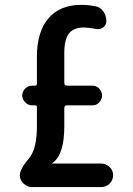

<svg xmlns="http://www.w3.org/2000/svg" viewBox="-20 -760 540 780"><path d="M109.4 0Q90.8 0 75.7 -14.2Q60.5 -28.3 60.5 -47.9Q60.5 -57.6 65.4 -68.4Q70.3 -79.1 74.2 -85.4Q78.1 -91.8 87.9 -104Q97.7 -116.2 100.6 -120.1Q129.9 -159.2 129.9 -245.1V-325.2Q129.9 -332 123 -332H110.4Q94.7 -332 82.5 -344.2Q70.3 -356.4 70.3 -372.1Q70.3 -387.7 82 -399.9Q93.8 -412.1 110.4 -412.1H123Q129.9 -412.1 129.9 -419.9V-528.3Q129.9 -630.9 176.8 -685.5Q223.6 -740.2 309.6 -740.2Q339.8 -740.2 368.2 -734.4Q387.7 -730.5 399.9 -713.4Q412.1 -696.3 412.1 -673.8Q412.1 -658.2 398.9 -648.4Q385.7 -638.7 369.1 -642.6Q343.8 -647.5 321.3 -648.4Q279.3 -648.4 260.3 -624Q241.2 -599.6 241.2 -544.9V-423.8Q241.2 -412.1 252 -412.1H355.5Q372.1 -412.1 383.3 -399.9Q394.5 -387.7 394.5 -372.1Q394.5 -356.4 383.3 -344.2Q372.1 -332 355.5 -332H252Q241.2 -332 241.2 -321.3V-246.1Q241.2 -132.8 194.3 -98.6Q192.4 -98.6 192.4 -96.7Q192.4 -95.7 193.4 -95.7H390.6Q410.2 -95.7 424.8 -82Q439.5 -68.4 439.5 -48.3Q439.5 -28.3 425.3 -14.2Q411.1 0 390.6 0Z"/></svg>

Font: Rounded-X Mgen+ 2m medium
Style: Regular
Weight: 500
Designer: [Source Han Sans]
Ryoko NISHIZUKA  (kana & ideographs); Paul D. Hunt (Latin, Greek & Cyrillic); Wenlong ZHANG  (bopomofo
Version: Version 1.059.20150602